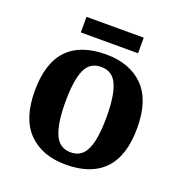

<svg xmlns="http://www.w3.org/2000/svg" viewBox="-126 -795 865 914"><g transform="rotate(20 306.5 -337.5)"><path d="M305 10Q185 10 116 -59.5Q47 -129 47 -270Q47 -411 113 -480Q179 -549 308 -549Q428 -549 497 -480Q566 -411 566 -270Q566 -129 499.5 -59.5Q433 10 305 10ZM307 -53Q346 -53 368.5 -77.5Q391 -102 401 -150.5Q411 -199 411 -270Q411 -377 387.5 -431Q364 -485 306 -485Q248 -485 225 -431.5Q202 -378 202 -270Q202 -164 225.5 -108.5Q249 -53 307 -53ZM158 -606V-685H448V-606Z"/></g></svg>

Font: Noto Serif Tamil
Style: Bold
Weight: 700
Designer: Indian Type Foundry, Tom Grace, and the Monotype Design Team
Foundry: Monotype Imaging Inc.
Version: Version 2.003